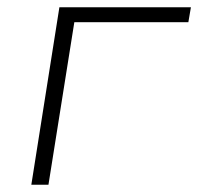

<svg xmlns="http://www.w3.org/2000/svg" viewBox="-20 -507 544 527"><path d="M66 0 143 -487H504L497 -446H184L113 0Z"/></svg>

Font: Nunito Sans 10pt SemiExpanded ExtraLight
Style: Italic
Weight: 250
Width: 6
Italic angle: -9°
Designer: Vernon Adams
Foundry: Vernon Adams
Version: Version 3.101;gftools[0.9.27]